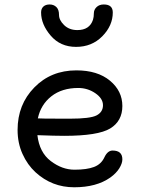

<svg xmlns="http://www.w3.org/2000/svg" viewBox="-20 -814 623 842"><path d="M146 -294.9 179.7 -293.9Q196.3 -293.5 286.1 -293.5Q376 -293.5 403.8 -308.1Q431.6 -322.8 431.6 -352.5Q431.6 -382.3 397.9 -405.3Q364.3 -428.2 323.2 -428.2Q251.5 -428.2 205.1 -391.6Q158.7 -355 146 -294.9ZM473.6 -153.8Q516.6 -153.8 516.6 -115.2Q516.6 -97.7 503.2 -75.9Q489.7 -54.2 463.9 -35.6Q403.3 7.3 305.4 7.3Q207.5 7.3 135.7 -58.6Q100.1 -91.3 78.6 -139.2Q57.1 -187 57.1 -244.1Q57.1 -355.5 130.4 -430.4Q203.6 -505.4 314.9 -505.4Q407.7 -505.4 462.2 -460.2Q516.6 -415 516.6 -349.1Q516.6 -283.2 463.4 -250.7Q410.2 -218.3 261.2 -218.3Q221.7 -218.3 144 -221.2Q152.8 -145.5 202.6 -107.7Q252.4 -69.8 306.6 -69.8Q360.8 -69.8 392.3 -81.8Q423.8 -93.8 437.7 -123.8Q451.7 -153.8 473.6 -153.8ZM474.6 -759.3Q474.6 -701.7 428.7 -655Q382.8 -608.4 313.7 -608.4Q244.6 -608.4 202.4 -657.7Q160.2 -707 160.2 -759.3Q160.2 -775.9 170.2 -785.2Q180.2 -794.4 197.8 -794.4Q215.3 -794.4 227.1 -783.2Q238.8 -772 238.8 -748.8Q238.8 -725.6 261.2 -703.9Q283.7 -682.1 319.3 -682.1Q372.6 -682.1 387.7 -727.1Q391.6 -739.7 391.6 -755.6Q391.6 -771.5 403.6 -783Q415.5 -794.4 435.1 -794.4Q474.6 -794.4 474.6 -759.3Z"/></svg>

Font: Oldenburg
Style: Regular
Weight: 400
Designer: Nicole Fally
Foundry: Nicole Fally
Version: Version 1.001